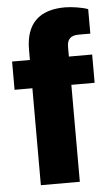

<svg xmlns="http://www.w3.org/2000/svg" viewBox="-53 -770 458 805"><g transform="rotate(-5 176.0 -367.0)"><path d="M86 0H250V-408H348V-527H250V-566C250 -599 263 -615 300 -615H348V-718C325 -727 280 -734 251 -734C142 -734 86 -679 86 -570V-527H11V-408H86Z"/></g></svg>

Font: Archivo ExtraBold
Style: Regular
Weight: 800
Designer: Hector Gatti
Foundry: Omnibus-Type
Version: Version 2.001